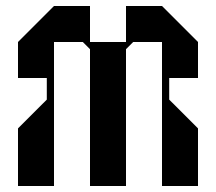

<svg xmlns="http://www.w3.org/2000/svg" viewBox="-20 -620 720 640"><path d="M544 -360H640V-480L520 -600H400V-480H280V-600H160L40 -480V-360H136V-288L40 -192V0H160V-360V-480H256L280 -456V0H400V-456L424 -480H520V0H640V-192L544 -288Z"/></svg>

Font: KUBO
Style: Regular
Weight: 400
Version: Version 001.000